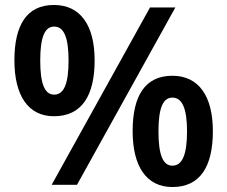

<svg xmlns="http://www.w3.org/2000/svg" viewBox="-20 -744 915 773"><path d="M197 -724C87 -724 38 -642 38 -501C38 -360 93 -276 197 -276C310 -276 361 -360 361 -501C361 -642 304 -724 197 -724ZM686 -714H584L188 0H290ZM198 -637C238 -637 256 -592 256 -500C256 -408 238 -363 198 -363C159 -363 142 -409 142 -500C142 -592 159 -637 198 -637ZM674 -439C563 -439 514 -357 514 -216C514 -75 569 9 674 9C787 9 837 -75 837 -216C837 -357 780 -439 674 -439ZM674 -351C714 -351 733 -306 733 -215C733 -122 714 -77 674 -77C635 -77 618 -123 618 -215C618 -306 635 -351 674 -351Z"/></svg>

Font: Noto Sans Ol Chiki SemiBold
Style: Regular
Weight: 600
Designer: Monotype Design Team, Lewis McGuffie
Foundry: Monotype Imaging Inc.
Version: Version 2.003